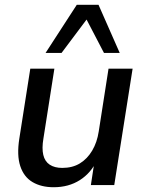

<svg xmlns="http://www.w3.org/2000/svg" viewBox="-20 -776 609 805"><path d="M205 9Q153 9 116.5 -12.5Q80 -34 65 -79.5Q50 -125 61 -195L107 -488H208L162 -195Q155 -154 161.5 -126.5Q168 -99 188.5 -85.5Q209 -72 241 -72Q284 -72 315 -91Q346 -110 366.5 -144.5Q387 -179 394 -225L435 -488H536L459 0H361L377 -105H387Q362 -51 315 -21Q268 9 205 9ZM171 -554 302 -756H393L482 -554H416L343 -694L238 -554Z"/></svg>

Font: Nunito Sans 12pt SemiBold
Style: Italic
Weight: 600
Italic angle: -9°
Designer: Vernon Adams
Foundry: Vernon Adams
Version: Version 3.101;gftools[0.9.27]